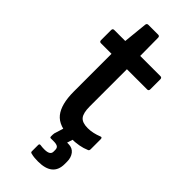

<svg xmlns="http://www.w3.org/2000/svg" viewBox="-263 -662 899 899"><g transform="rotate(45 187.0 -212.0)"><path d="M241 11Q162 11 130 -29Q98 -69 98 -153V-403H28Q18 -403 18 -414V-480Q18 -491 28 -491H101L113 -610Q114 -621 124 -621H189Q199 -621 199 -610L200 -491H334Q344 -491 344 -480V-414Q344 -403 334 -403H200V-157Q200 -113 214.5 -95.5Q229 -78 265 -78Q283 -78 300.5 -82Q318 -86 333 -92Q345 -98 345 -84V-18Q345 -8 337 -6Q319 2 295 6.5Q271 11 241 11ZM211 197Q199 197 187.5 196Q176 195 165 192Q157 191 157 184V142Q157 133 165 134Q171 135 178.5 135.5Q186 136 192 136Q230 136 230 113V102Q230 88 221.5 83Q213 78 197 78H177Q171 78 171 71Q171 66 171 60Q171 54 172 50L196 -27Q199 -34 206 -34H258Q268 -34 264 -22L245 38H254Q280 38 294 56Q308 74 308 101V117Q308 197 211 197Z"/></g></svg>

Font: Sofia Sans Extra Cond
Style: Bold
Weight: 700
Width: 1
Designer: Botio Nikoltchev, Ani Petrova
Foundry: lettersoup
Version: Version 4.100; ttfautohint (v1.8.3)